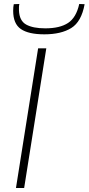

<svg xmlns="http://www.w3.org/2000/svg" viewBox="-20 -942 444 962"><path d="M60 0 171 -700H212L101 0ZM202 -770Q123 -770 84.5 -796.5Q46 -823 46 -888Q46 -907 49 -921L77 -922Q75 -914 75 -906Q75 -898 75 -890Q77 -838 111 -819Q145 -800 207 -800Q280 -800 321 -827Q362 -854 377 -922L404 -921Q388 -833 337 -801.5Q286 -770 202 -770Z"/></svg>

Font: Georama Extended ExtraLight
Style: Italic
Weight: 200
Width: 7
Italic angle: -9°
Designer: Jean-Baptiste Levee
Foundry: Production Type
Version: Version 1.000